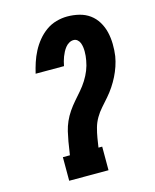

<svg xmlns="http://www.w3.org/2000/svg" viewBox="-112 -820 724 896"><g transform="rotate(-15 250.0 -371.5)"><path d="M110 0V-114H144L154 -178Q158 -201 163.5 -224.5Q169 -248 179 -270.5Q189 -293 203 -313.5Q217 -334 233.5 -353Q250 -372 266.5 -391Q283 -410 296.5 -431.5Q310 -453 319 -475.5Q328 -498 332 -522Q334 -532 335 -543Q336 -554 336 -565Q336 -576 334.5 -586Q333 -596 329.5 -605.5Q326 -615 318 -622Q310 -629 299 -629Q288 -629 277.5 -623Q267 -617 259.5 -607.5Q252 -598 246.5 -587.5Q241 -577 237 -566.5Q233 -556 230 -545Q227 -534 225 -523H88Q94 -549 102.5 -575Q111 -601 124 -626Q137 -651 155 -673Q173 -695 196 -711.5Q219 -728 246 -735.5Q273 -743 299 -743Q329 -743 357 -736Q385 -729 407 -713Q429 -697 443.5 -673Q458 -649 464.5 -621.5Q471 -594 471.5 -564Q472 -534 468 -506Q464 -482 456 -458.5Q448 -435 437 -413Q426 -391 412 -370Q398 -349 381.5 -330Q365 -311 348 -292Q331 -273 318.5 -251.5Q306 -230 299.5 -206.5Q293 -183 289 -159L282 -114H300V0Z"/></g></svg>

Font: Iosevka Slab Heavy
Style: Italic
Weight: 900
Italic angle: -9°
Monospace: yes
Designer: Belleve Invis
Foundry: Belleve Invis
Version: Version 11.1.0; ttfautohint (v1.8.3)